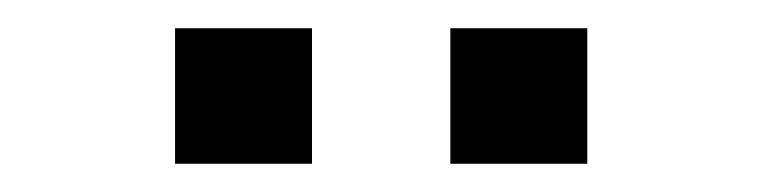

<svg xmlns="http://www.w3.org/2000/svg" viewBox="-20 -728 540 136"><path d="M299 -612V-708H396V-612ZM104 -612V-708H201V-612Z"/></svg>

Font: Nunito Sans 8pt
Style: Regular
Weight: 400
Version: Version 3.101;gftools[0.9.27]